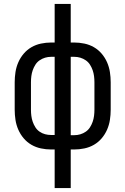

<svg xmlns="http://www.w3.org/2000/svg" viewBox="-20 -755 640 980"><path d="M259 205V8H241Q215 8 189 2.5Q163 -3 140.5 -16Q118 -29 101 -49Q84 -69 73.5 -93Q63 -117 59 -143Q55 -169 55 -195V-335Q55 -361 59 -387Q63 -413 73.5 -437Q84 -461 101 -481Q118 -501 140.5 -514Q163 -527 189 -532.5Q215 -538 241 -538H259V-735H341V-538H359Q385 -538 411 -532.5Q437 -527 459.5 -514Q482 -501 499 -481Q516 -461 526.5 -437Q537 -413 541 -387Q545 -361 545 -335V-195Q545 -169 541 -143Q537 -117 526.5 -93Q516 -69 499 -49Q482 -29 459.5 -16Q437 -3 411 2.5Q385 8 359 8H341V205ZM241 -66H259V-465H241Q225 -465 210 -460.5Q195 -456 182 -447Q169 -438 160.5 -424.5Q152 -411 147 -396.5Q142 -382 140 -366.5Q138 -351 138 -335V-195Q138 -179 140 -163.5Q142 -148 147 -133.5Q152 -119 160.5 -105.5Q169 -92 182 -83Q195 -74 210 -70Q225 -66 241 -66ZM341 -65H359Q375 -65 390 -69.5Q405 -74 418 -83Q431 -92 439.5 -105.5Q448 -119 453 -133.5Q458 -148 460 -163.5Q462 -179 462 -195V-335Q462 -351 460 -366.5Q458 -382 453 -396.5Q448 -411 439.5 -424.5Q431 -438 418 -447Q405 -456 390 -460.5Q375 -465 359 -465H341Z"/></svg>

Font: Iosevka Mono
Style: Regular
Weight: 400
Designer: Belleve Invis
Foundry: Belleve Invis
Version: Version 11.1.1